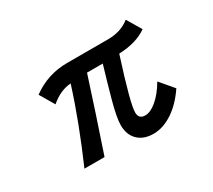

<svg xmlns="http://www.w3.org/2000/svg" viewBox="-126 -846 1253 1130"><g transform="rotate(-30 500.0 -281.0)"><path d="M158.2 -486.8Q264.2 -564.9 397 -564.9H675.3Q763.2 -564.9 823.2 -612.8L881.3 -515.1Q810.5 -463.9 690.4 -459Q598.1 -172.9 598.1 -112.3Q598.1 -67.4 642.1 -67.4Q676.8 -67.4 717.8 -101.1Q762.7 -137.7 802.2 -205.1L879.4 -114.3Q826.7 -36.6 763.7 5.9Q696.8 50.8 630.9 50.8Q567.9 50.8 529.8 17.1Q487.3 -20.5 487.3 -89.8Q487.3 -139.6 518.1 -252Q545.4 -350.6 577.1 -457H470.2Q398.9 -234.4 311 24.9H174.3Q283.7 -225.1 355 -450.2Q283.7 -445.8 216.3 -388.2Z"/></g></svg>

Font: FORM UDPGothic
Style: Bold
Weight: 700
Foundry: Pronama LLC
Version: Version 1.051